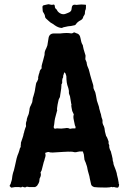

<svg xmlns="http://www.w3.org/2000/svg" viewBox="-20 -881 604 900"><path d="M536 -21Q540 -18 537 -8Q535 1 525 -2Q524 -2 522 -2L521 -3Q512 -5 510 -4Q508 -2 506 -4Q503 -6 495 -3Q492 -3 487 -2.5Q482 -2 480 -2Q479 -2 476.5 -2Q474 -2 472 -2Q470 -2 469 -2Q437 -2 422 -4Q409 -8 407 -17L401 -44Q401 -47 399 -55Q390 -86 390 -89Q390 -90 389 -95Q388 -100 387 -103Q386 -105 384.5 -110Q383 -115 382 -118L381 -120Q377 -128 376 -132Q374 -148 373 -157Q372 -159 371 -163Q370 -167 369 -169Q367 -173 362 -171H352Q351 -170 347 -170Q335 -166 327 -168Q325 -169 320 -169.5Q315 -170 313 -170H309Q305 -169 305 -170H297Q294 -170 287 -169.5Q280 -169 276 -169Q228 -166 227 -166Q214 -166 210 -168Q206 -170 193 -165Q192 -164 192 -161Q196 -153 190 -138Q190 -135 188 -129.5Q186 -124 185 -121Q181 -108 175 -82Q174 -80 172 -76.5Q170 -73 170 -72Q170 -69 171 -69Q173 -60 169 -51Q164 -42 165 -38Q165 -29 161 -22Q154 -8 149 -7Q148 -7 146 -5L145 -4Q144 -4 143 -4H118Q116 -4 112 -5Q108 -6 105 -5.5Q102 -5 100 -3H94Q93 -3 87 -5Q84 -7 80 -3H75Q72 -3 71 -4H56Q53 -5 37 -2Q32 0 30 -4L25 -9V-10Q32 -22 32 -27Q32 -29 34 -33Q34 -35 35 -37Q36 -39 36 -41Q38 -59 40 -66Q40 -68 42 -73.5Q44 -79 45 -82Q49 -96 50 -103Q52 -109 54 -121Q56 -133 58 -139Q58 -141 60 -145.5Q62 -150 62 -152Q64 -156 67 -164.5Q70 -173 71 -177Q73 -188 77 -192V-199Q78 -201 78 -205.5Q78 -210 78 -212Q79 -216 84.5 -231Q90 -246 91 -255Q92 -257 93 -260.5Q94 -264 94 -266Q95 -268 96.5 -274Q98 -280 99 -282Q102 -286 102 -291Q100 -305 105 -315Q106 -318 106 -324Q108 -332 110 -336Q116 -347 118 -365Q118 -376 125 -388Q130 -399 131 -402Q132 -408 134 -422L137 -431Q141 -443 142 -449Q143 -453 144 -459Q145 -465 145 -466Q146 -470 147 -477.5Q148 -485 149 -489Q151 -496 154 -499Q160 -510 159 -515Q158 -518 160 -524Q160 -527 162 -532.5Q164 -538 165 -541Q166 -552 174 -559Q176 -562 175 -563Q174 -571 177 -580Q179 -587 182.5 -599.5Q186 -612 187 -617Q189 -623 189 -627Q188 -639 197 -655Q200 -662 202 -668Q204 -681 208 -705Q213 -726 237 -724H261Q294 -728 310 -725Q319 -723 326 -729H329Q337 -725 341 -724Q348 -723 354 -713Q355 -712 358 -699Q362 -676 368 -670Q369 -668 369 -664Q370 -655 379 -627Q381 -623 381 -619Q381 -609 380 -604V-603Q381 -602 381 -601Q385 -593 386 -589Q386 -587 387 -581.5Q388 -576 389 -573Q390 -570 392.5 -564.5Q395 -559 396 -556Q397 -552 399.5 -543Q402 -534 403 -529Q404 -525 409 -508Q414 -491 417 -482Q418 -479 418 -473Q417 -468 422 -458Q428 -448 430 -433Q433 -413 434 -411V-410L443 -383Q445 -377 445 -373Q447 -367 449 -359Q449 -357 450.5 -353Q452 -349 453 -346Q455 -331 460 -320Q460 -319 460 -317L461 -315Q458 -305 467 -289Q470 -284 472 -264Q473 -260 477 -245V-244Q482 -239 489 -218V-212Q488 -208 491 -203Q493 -201 492 -198Q491 -188 498 -174Q501 -170 501 -165Q504 -156 508 -136V-133Q508 -132 508.5 -129.5Q509 -127 509 -126Q511 -122 511 -121Q511 -119 511.5 -116Q512 -113 512.5 -110.5Q513 -108 514 -106Q515 -103 517.5 -97Q520 -91 521 -88Q522 -86 523.5 -81Q525 -76 526 -73Q528 -67 528 -63Q534 -41 536 -26Q537 -25 536 -23ZM334 -280V-284V-287Q332 -291 331 -294Q330 -298 328.5 -306Q327 -314 326 -318Q322 -335 326 -344Q326 -345 324 -349Q318 -361 318 -363Q318 -366 315.5 -376Q313 -386 315 -392Q314 -393 314 -394L308 -430Q307 -433 305 -437.5Q303 -442 303 -444V-451V-455Q301 -467 299 -472Q291 -491 291 -524L287 -537Q284 -538 281 -543Q281 -540 279 -534Q275 -526 276 -520Q276 -517 274 -515Q273 -514 272.5 -511Q272 -508 272 -507Q271 -503 271.5 -500Q272 -497 271.5 -493Q271 -489 268 -486V-483Q267 -478 267 -467Q266 -461 264.5 -450Q263 -439 262 -434Q262 -432 261.5 -429Q261 -426 260 -424Q259 -422 257 -418.5Q255 -415 255 -414Q254 -410 252.5 -402.5Q251 -395 250 -391Q246 -371 248 -363Q248 -362 248 -362L247 -360Q241 -338 238 -326Q236 -318 234 -298Q231 -285 232 -283Q234 -277 240 -278Q248 -280 251 -279Q266 -277 285 -280Q299 -283 308 -277Q310 -277 312 -278Q324 -280 328 -279Q333 -279 334 -280ZM206 -861Q203 -860 197 -859Q191 -858 188 -857Q179 -856 179 -848Q179 -837 180 -832Q180 -825 185 -820Q191 -810 191 -805Q191 -798 197 -793Q201 -790 208 -783Q217 -774 226 -770Q228 -769 231.5 -766.5Q235 -764 236 -763Q253 -751 268 -750H271Q274 -753 281.5 -754Q289 -755 291 -756Q294 -757 297.5 -757.5Q301 -758 305.5 -758.5Q310 -759 312 -759Q315 -760 321.5 -761Q328 -762 331 -763Q334 -764 337 -769Q344 -779 358 -786Q367 -791 369 -798Q370 -804 375 -810Q379 -816 378 -821Q378 -831 382 -838Q383 -840 383 -857Q383 -859 379 -859Q358 -861 348 -859Q345 -858 339 -858Q336 -859 330 -859Q320 -859 317 -849Q315 -839 315 -836Q314 -829 306 -824Q304 -823 299.5 -821Q295 -819 292 -818Q276 -810 261 -819Q250 -826 247 -834Q246 -835 244 -838Q237 -842 237 -852Q236 -862 228 -859Q222 -857 209 -861Z"/></svg>

Font: Gutenberg Clean
Style: Regular
Weight: 400
Designer: Nicola Manzari, Bruno Pierini
Foundry: Unio | Creative Solutions
Version: Version 1.001;PS 001.001;hotconv 1.0.88;makeotf.lib2.5.64775